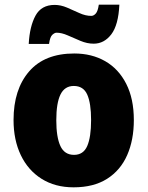

<svg xmlns="http://www.w3.org/2000/svg" viewBox="-20 -885 633 822"><path d="M553 -371Q553 -286 524.5 -221Q496 -156 438.5 -119.5Q381 -83 295 -83Q216 -83 158 -119.5Q100 -156 69 -221Q38 -286 38 -371Q38 -502 104.5 -579Q171 -656 298 -656Q373 -656 430.5 -623Q488 -590 520.5 -526Q553 -462 553 -371ZM221 -370Q221 -298 238.5 -260Q256 -222 297 -222Q337 -222 353.5 -260Q370 -298 370 -371Q370 -443 353.5 -480Q337 -517 296 -517Q257 -517 239 -480.5Q221 -444 221 -370ZM103 -697Q107 -772 132 -818Q157 -864 214 -864Q240 -864 267 -852.5Q294 -841 320 -829Q346 -817 371 -817Q381 -817 390 -827Q399 -837 403 -865H491Q487 -778 456.5 -738Q426 -698 381 -698Q353 -698 324.5 -710Q296 -722 270 -733.5Q244 -745 222 -745Q214 -745 204 -736Q194 -727 190 -697Z"/></svg>

Font: Noto Sans Telugu UI SemiCondensed Black
Style: Regular
Weight: 900
Width: 4
Designer: Jelle Bosma - Monotype Design Team
Foundry: Monotype Imaging Inc.
Version: Version 2.005; ttfautohint (v1.8.4.7-5d5b)